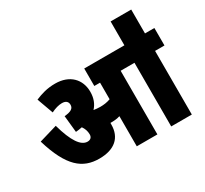

<svg xmlns="http://www.w3.org/2000/svg" viewBox="-159 -1040 1363 1275"><g transform="rotate(-30 523.0 -402.5)"><path d="M478 -210C478 -214 478 -218 478 -222C481 -222 484 -222 486 -222C508 -222 531 -224 552 -231V0H710V-488H816V0H974V-488H1046V-622H974V-805H816V-622H508V-488H552V-361C525 -351 500 -348 473 -348C455 -348 439 -350 425 -352L424 -353C451 -382 466 -420 466 -468C466 -563 402 -632 290 -632C228 -632 181 -617 136 -598L181 -474C211 -489 240 -497 264 -497C294 -497 309 -483 309 -459C309 -432 289 -417 237 -413L250 -285C267 -286 283 -289 299 -292C313 -272 321 -251 321 -225C321 -205 310 -190 285 -190C235 -190 191 -253 154 -387L15 -346C82 -122 170 -53 297 -53C414 -53 478 -110 478 -210Z"/></g></svg>

Font: Noto Sans Devanagari UI Condensed Black
Style: Regular
Weight: 900
Width: 3
Designer: Jelle Bosma - Monotype Design Team
Foundry: Monotype Imaging Inc.
Version: Version 2.004